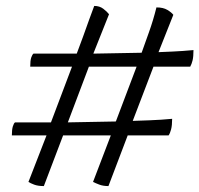

<svg xmlns="http://www.w3.org/2000/svg" viewBox="-20 -614 673 648"><path d="M128 14Q108 14 95 9Q82 4 76 0L137 -157H20Q20 -177 23.5 -188Q27 -199 31 -201H152L223 -389H82Q82 -410 85.5 -420Q89 -430 93 -433H239Q249 -459 260 -489.5Q271 -520 281 -548Q291 -576 298 -594Q316 -594 328.5 -584.5Q341 -575 348 -566L295 -433L458 -436Q469 -467 483 -506Q497 -545 508 -589Q531 -589 545 -580.5Q559 -572 565 -564L515 -438Q569 -440 596.5 -442Q624 -444 633 -445Q633 -423 630 -410.5Q627 -398 622 -389H498L428 -206Q494 -208 523.5 -210Q553 -212 561 -213Q561 -191 557.5 -177.5Q554 -164 549 -157H411L346 14Q328 14 315 9Q302 4 294 0L354 -157H193ZM209 -201 371 -204 441 -389H280Z"/></svg>

Font: Texturina 12pt ExtraLight
Style: Italic
Weight: 250
Italic angle: -11°
Designer: Guillermo Torres Carreño
Foundry: Omnibus-Type
Version: Version 1.002